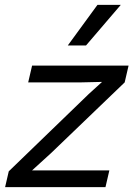

<svg xmlns="http://www.w3.org/2000/svg" viewBox="-20 -770 553 790"><path d="M381 -750H477L334 -583H259ZM1 0 16 -65 345 -383 400 -433 312 -431H96L112 -500H509L493 -431L190 -140L112 -69H430L414 0Z"/></svg>

Font: Elaine Sans
Style: Italic
Weight: 400
Italic angle: -13°
Designer: Wei Huang
Foundry: Wei Huang
Version: Version 2.001;December 24, 2019;FontCreator 12.0.0.2547 64-b